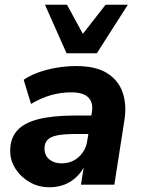

<svg xmlns="http://www.w3.org/2000/svg" viewBox="-20 -780 597 811"><path d="M189 11Q143 11 105.5 -10.5Q68 -32 45.5 -67Q23 -102 23 -143Q23 -195 52 -228Q81 -261 142 -276.5Q203 -292 298 -292H377L365 -214H301Q252 -214 223 -208.5Q194 -203 181 -189.5Q168 -176 168 -153Q168 -123 188.5 -106.5Q209 -90 240 -90Q269 -90 291.5 -102Q314 -114 329.5 -136Q345 -158 349 -188L368 -305Q375 -346 353.5 -368Q332 -390 281 -390Q237 -390 195 -378Q153 -366 111 -341L80 -443Q106 -461 142 -474Q178 -487 219.5 -494Q261 -501 302 -501Q386 -501 434 -470Q482 -439 499 -386.5Q516 -334 505 -269L463 0H322L338 -100H347Q332 -62 307.5 -37Q283 -12 253 -0.5Q223 11 189 11ZM261 -555 170 -760H263L330 -637L426 -760H520L389 -555Z"/></svg>

Font: Nunito Sans 12pt ExtraLight 12pt ExtraBold
Style: Italic
Weight: 800
Italic angle: -9°
Version: Version 3.101;gftools[0.9.27]